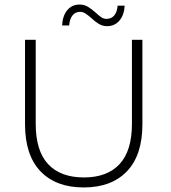

<svg xmlns="http://www.w3.org/2000/svg" viewBox="-20 -819 751 844"><path d="M90 -273V-644H137V-275Q137 -156 191.5 -97.5Q246 -39 349 -39Q451 -39 505.5 -97.5Q560 -156 560 -275V-644H606V-273Q606 -137 538 -66Q470 5 348 5Q226 5 158 -66Q90 -137 90 -273ZM381 -740Q366 -753 355 -760Q344 -767 332 -767Q311 -767 298.5 -751Q286 -735 284 -707H253Q255 -749 275.5 -774Q296 -799 330 -799Q350 -799 366 -789.5Q382 -780 400 -764Q415 -750 425.5 -743Q436 -736 448 -736Q470 -736 482.5 -751.5Q495 -767 497 -794H528Q526 -753 505 -728.5Q484 -704 451 -704Q431 -704 415 -713.5Q399 -723 381 -740Z"/></svg>

Font: Montserrat Ace
Style: Light
Weight: 300
Designer: Julieta Ulanovsky
Foundry: Julieta Ulanovsky
Version: Version 1